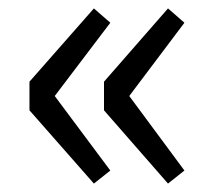

<svg xmlns="http://www.w3.org/2000/svg" viewBox="-20 -510 519 456"><path d="M203 -74 242 -105 110 -282 242 -456 203 -490 50 -316V-248ZM379 -74 418 -105 287 -282 418 -456 379 -490 227 -316V-248Z"/></svg>

Font: Noto Sans CJK KR Regular
Style: Regular
Weight: 400
Designer: Ryoko NISHIZUKA (kana & ideographs); Paul D. Hunt (Latin, Greek & Cyrillic); Wenlong ZHANG (bopomofo); Sandoll Communica
Foundry: Adobe Systems Incorporated
Version: Version 1.004;PS 1.004;hotconv 1.0.82;makeotf.lib2.5.63406